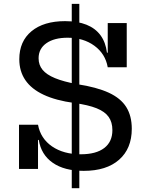

<svg xmlns="http://www.w3.org/2000/svg" viewBox="-20 -871 754 990"><path d="M389 -851V99.5H350V-851ZM411.5 10Q311.5 10 251.8 -31.8Q192 -73.5 180 -149.5H158L176 -228Q189 -157 248.2 -116.2Q307.5 -75.5 396.5 -75.5Q475.5 -75.5 517.5 -107.8Q559.5 -140 559.5 -200Q559.5 -241 540.2 -268.2Q521 -295.5 478 -312.8Q435 -330 362.5 -340Q267.5 -353 204.8 -382.5Q142 -412 110.8 -457.8Q79.5 -503.5 79.5 -565.5Q79.5 -658 142.5 -710Q205.5 -762 315.5 -762Q380 -762 426 -743.5Q472 -725 498.5 -688.8Q525 -652.5 531.5 -599.5H554L535.5 -524Q523.5 -593.5 466.8 -635Q410 -676.5 328.5 -676.5Q259.5 -676.5 219.2 -648.2Q179 -620 179 -570.5Q179 -536 199.5 -511Q220 -486 263.8 -468Q307.5 -450 378 -437Q479 -421.5 540.8 -393Q602.5 -364.5 631 -319Q659.5 -273.5 659.5 -207Q659.5 -105 594.2 -47.5Q529 10 411.5 10ZM78 0V-228H176V0ZM535.5 -524V-752H633.5V-524Z"/></svg>

Font: Hepta Slab ExtraLight Medium
Style: Regular
Weight: 500
Version: Version 1.100